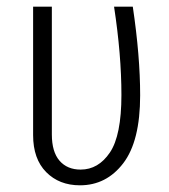

<svg xmlns="http://www.w3.org/2000/svg" viewBox="-20 -543 505 574"><path d="M399 -258Q399 -121 348.5 -55Q298 11 219 11Q157 11 118 -28.5Q79 -68 79 -139V-523H135V-141Q135 -89 158 -62.5Q181 -36 221 -36Q274 -36 308.5 -87Q343 -138 343 -259Q343 -379 321 -523H377Q399 -375 399 -258Z"/></svg>

Font: Fira Sans Extra Condensed Light
Style: Regular
Weight: 300
Width: 1
Designer: Carrois Corporate & Edenspiekermann AG
Foundry: Carrois Corporate GbR & Edenspiekermann AG
Version: Version 4.203